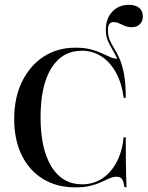

<svg xmlns="http://www.w3.org/2000/svg" viewBox="-20 -785 627 816"><path d="M300 11.3Q221 11.3 162.5 -24.6Q104 -60.5 72.2 -125.8Q40.3 -191.1 40.3 -279Q40.3 -369.4 73.4 -437.5Q106.5 -505.6 164.9 -544Q223.4 -582.3 300 -582.3Q338.7 -582.3 365.3 -575.4Q391.9 -568.5 412.1 -558.9Q432.3 -549.2 449.6 -541.9Q466.9 -534.7 487.1 -534.7Q501.6 -498.4 507.7 -457.3Q513.7 -416.1 514.5 -369.4H505.6Q497.6 -431.5 473 -476.2Q448.4 -521 411.3 -545.2Q374.2 -569.4 328.2 -569.4Q244.4 -569.4 198.4 -495.6Q152.4 -421.8 152.4 -287.1Q152.4 -151.6 198.8 -76.6Q245.2 -1.6 329 -1.6Q376.6 -1.6 414.1 -26.2Q451.6 -50.8 475.4 -95.6Q499.2 -140.3 505.6 -201.6H514.5Q514.5 -144.4 514.9 -104.8Q515.3 -65.3 516.1 -38.3Q516.9 -11.3 517.7 10.5H508.9Q505.6 -14.5 498.4 -24.2Q491.1 -33.9 476.6 -33.9Q460.5 -33.9 445.2 -27Q429.8 -20.2 410.9 -11.3Q391.9 -2.4 365.3 4.4Q338.7 11.3 300 11.3ZM506.5 -369.4Q506.5 -429.8 498.8 -469Q491.1 -508.1 479.4 -533.1Q467.7 -558.1 456.5 -576.6Q445.2 -595.2 437.5 -613.7Q429.8 -632.3 429.8 -658.9Q429.8 -706.5 457.3 -735.5Q484.7 -764.5 528.2 -764.5Q555.6 -764.5 571.4 -751.6Q587.1 -738.7 587.1 -714.5Q587.1 -694.4 574.2 -681.9Q561.3 -669.4 540.3 -669.4Q524.2 -669.4 511.3 -674.6Q498.4 -679.8 486.7 -685.5Q475 -691.1 462.9 -691.1Q438.7 -691.1 438.7 -658.1Q438.7 -632.3 446.4 -614.9Q454 -597.6 465.3 -579.4Q476.6 -561.3 487.9 -535.9Q499.2 -510.5 506.9 -471Q514.5 -431.5 514.5 -369.4Z"/></svg>

Font: Playfair 144pt SemiCondensed SemiBold
Style: Regular
Weight: 600
Width: 4
Designer: Claus Eggers Sørensen
Foundry: Claus Eggers Sørensen
Version: Version 2.203